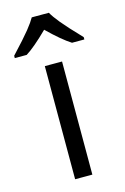

<svg xmlns="http://www.w3.org/2000/svg" viewBox="-146 -763 529 815"><g transform="rotate(-15 118.0 -355.5)"><path d="M155.3 0H79.6V-497.1H155.3ZM-34.7 -573.2Q22.9 -634.8 46.1 -663.8Q69.3 -692.9 79.6 -711.4H154.8Q165 -692.4 189.7 -662.4Q214.4 -632.3 271 -573.2V-563H216.8Q177.2 -587.9 116.7 -647Q55.2 -586.4 17.6 -563H-34.7Z"/></g></svg>

Font: Bpm'online Open Sans
Style: Regular
Weight: 400
Foundry: Ascender Corporation
Version: Version 1.10